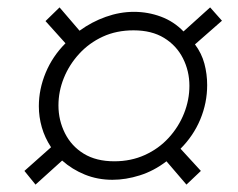

<svg xmlns="http://www.w3.org/2000/svg" viewBox="-20 -572 643 519"><path d="M76 -73 46 -110 118 -174Q101 -200 93 -228Q85 -256 85 -285Q85 -331 103.5 -375.5Q122 -420 157 -455L103 -515L141 -552L195 -489Q228 -513 266 -526.5Q304 -540 342 -540Q380 -540 415 -527Q450 -514 476 -487L548 -552L580 -516L507 -452Q525 -428 532.5 -400Q540 -372 540 -342Q540 -294 521.5 -249.5Q503 -205 468 -170L523 -110L484 -73L430 -136Q396 -110 358 -98Q320 -86 284 -86Q244 -86 209.5 -100Q175 -114 148 -138ZM289 -136Q334 -136 371.5 -153Q409 -170 436 -199.5Q463 -229 477.5 -265.5Q492 -302 492 -340Q492 -380 474.5 -414.5Q457 -449 423.5 -469.5Q390 -490 341 -490Q295 -490 258 -473Q221 -456 194 -426.5Q167 -397 152.5 -361Q138 -325 138 -287Q138 -247 155.5 -212Q173 -177 206.5 -156.5Q240 -136 289 -136Z"/></svg>

Font: Hanken Grotesk Light
Style: Italic
Weight: 300
Italic angle: -8°
Designer: Alfredo Marco Pradil
Foundry: Hanken Design Co.
Version: Version 3.013